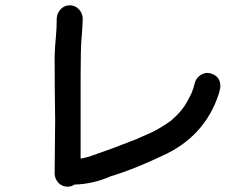

<svg xmlns="http://www.w3.org/2000/svg" viewBox="-20 -691 920 724"><path d="M235 13Q215 13 201 -1Q187 -15 186 -36L187 -142L188 -235Q186 -357 186 -479Q187 -514 190.5 -549.5Q194 -585 194 -622Q195 -642 209 -656.5Q223 -671 243 -671Q263 -671 277 -656.5Q291 -642 292 -622Q291 -585 287.5 -546Q284 -507 284 -402V-93Q303 -96 321 -102Q411 -133 491 -165Q492 -165 493 -165.5Q494 -166 495.5 -166.5Q497 -167 498 -168L552 -192Q587 -209 619 -232Q623 -234 626 -237L639 -249Q658 -266 677 -293Q691 -316 702 -339L703 -342Q709 -355 715 -380Q721 -399 738 -409Q750 -416 762 -416Q769 -416 775 -414Q811 -403 811 -366Q811 -360 809 -352.5Q807 -345 805 -337Q752 -175 591 -103Q481 -51 397 -26Q331 3 261 5Q249 13 235 13Z"/></svg>

Font: Bad Comic
Style: Regular
Weight: 400
Designer: GGBotNet
Foundry: f0n7
Version: 0.9